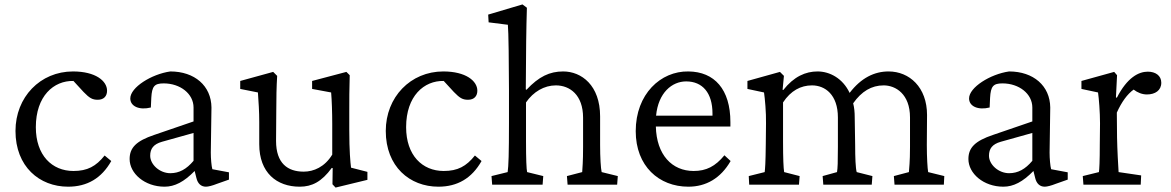

<svg xmlns="http://www.w3.org/2000/svg" viewBox="-20 -835 5293 868"><path d="M288 9C374 9 439 -29 483 -107L453 -132C414 -83 375 -62 312 -62C215 -62 142 -133 142 -260C142 -401 223 -471 312 -469L358 -419C385 -391 398 -384 422 -384C450 -384 464 -401 464 -425C464 -469 412 -512 310 -512C162 -512 50 -396 50 -243C50 -82 158 9 288 9Z M724 9C770 9 812 -13 860 -62L868 -30C874 -5 889 9 911 9C922 9 941 4 961 -4L1015 -23V-56L940 -70C936 -84 933 -118 933 -145L936 -349C935 -447 860 -512 750 -512C665 -500 569 -440 569 -390C569 -354 610 -336 662 -349L664 -393C667 -445 678 -458 720 -458C795 -458 855 -411 855 -349V-286L677 -225C597 -198 566 -168 566 -116C566 -51 634 9 724 9ZM659 -131C659 -163 674 -183 712 -194L855 -234V-108C823 -70 790 -52 750 -52C702 -52 659 -91 659 -131Z M1567 -77C1564 -101 1559 -151 1559 -249V-329C1559 -391 1559 -424 1561 -495L1546 -510L1391 -469V-433L1477 -417C1480 -383 1482 -326 1482 -275V-136C1448 -80 1398 -59 1353 -59C1281 -59 1228 -96 1228 -198L1229 -333C1229 -391 1230 -443 1233 -492L1215 -510L1066 -469V-433L1146 -417C1149 -374 1152 -331 1152 -284V-183C1152 -54 1231 9 1335 9C1390 9 1434 -13 1480 -76L1484 -75L1483 -2L1497 13L1641 -22V-58Z M1962 9C2048 9 2113 -29 2157 -107L2127 -132C2088 -83 2049 -62 1986 -62C1889 -62 1816 -133 1816 -260C1816 -401 1897 -471 1986 -469L2032 -419C2059 -391 2072 -384 2096 -384C2124 -384 2138 -401 2138 -425C2138 -469 2086 -512 1984 -512C1836 -512 1724 -396 1724 -243C1724 -82 1832 9 1962 9Z M2205 0H2433L2436 -39L2363 -57C2360 -69 2358 -119 2358 -194V-372C2391 -420 2440 -449 2493 -449C2556 -449 2616 -406 2616 -303V-171C2616 -101 2613 -75 2612 -57L2543 -39L2546 0H2770L2773 -39L2700 -57C2696 -74 2693 -123 2693 -180V-309C2693 -449 2609 -512 2526 -512C2465 -512 2416 -489 2360 -429L2357 -431C2358 -613 2359 -702 2362 -800L2342 -815L2187 -769L2189 -734L2276 -723C2279 -699 2281 -533 2281 -427V-281C2281 -140 2279 -83 2275 -57L2202 -39Z M3092 9C3172 9 3238 -29 3283 -107L3255 -133C3214 -83 3173 -62 3116 -62C3018 -62 2948 -135 2945 -263H3282V-283C3282 -431 3210 -511 3092 -512C2967 -514 2854 -410 2854 -242C2854 -84 2959 9 3092 9ZM2946 -312C2956 -416 3018 -467 3082 -467C3156 -467 3201 -415 3201 -322V-312Z M3367 0H3592L3595 -39L3525 -57C3522 -75 3520 -119 3520 -194V-372C3555 -425 3600 -449 3651 -449C3710 -449 3768 -407 3768 -304V-171C3768 -101 3767 -75 3764 -57L3699 -39L3702 0H3921L3924 -39L3853 -57C3848 -74 3846 -123 3846 -180L3844 -305C3844 -328 3842 -349 3837 -368C3875 -422 3920 -449 3975 -449C4029 -449 4094 -410 4094 -304V-171C4094 -100 4090 -75 4089 -57L4021 -39L4024 0H4247L4249 -39L4176 -57C4173 -74 4170 -123 4170 -180L4171 -315C4171 -441 4091 -512 3997 -512C3933 -512 3873 -483 3821 -415C3790 -481 3731 -512 3676 -512C3622 -512 3569 -489 3521 -428L3518 -429L3524 -492L3506 -510L3359 -469V-433L3434 -417C3438 -390 3444 -327 3443 -277L3442 -184C3441 -95 3439 -74 3437 -57L3365 -39Z M4516 9C4562 9 4604 -13 4652 -62L4660 -30C4666 -5 4681 9 4703 9C4714 9 4733 4 4753 -4L4807 -23V-56L4732 -70C4728 -84 4725 -118 4725 -145L4728 -349C4727 -447 4652 -512 4542 -512C4457 -500 4361 -440 4361 -390C4361 -354 4402 -336 4454 -349L4456 -393C4459 -445 4470 -458 4512 -458C4587 -458 4647 -411 4647 -349V-286L4469 -225C4389 -198 4358 -168 4358 -116C4358 -51 4426 9 4516 9ZM4451 -131C4451 -163 4466 -183 4504 -194L4647 -234V-108C4615 -70 4582 -52 4542 -52C4494 -52 4451 -91 4451 -131Z M4878 0H5137L5139 -42L5037 -57C5035 -87 5031 -159 5030 -213L5029 -326C5051 -375 5077 -410 5105 -430C5123 -416 5144 -408 5165 -408C5202 -408 5230 -426 5230 -461C5230 -493 5204 -511 5169 -511C5128 -511 5076 -485 5029 -393L5025 -395L5030 -495L5017 -510L4869 -469V-433L4944 -417C4948 -390 4953 -329 4953 -277L4952 -184C4952 -106 4950 -69 4948 -57L4875 -39Z"/></svg>

Font: TPK Tissa Web Quiz
Style: Regular
Weight: 400
Designer: Jacques Le Bailly, Suppakit Chalermlarp | Katatrad Co.,Ltd.
Foundry: Jacques Le Bailly, Cadson Demak Co.,Ltd.
Version: Version 5.000;Glyphs 3.1.2 (3151)